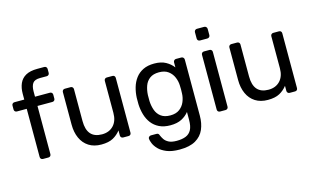

<svg xmlns="http://www.w3.org/2000/svg" viewBox="-107 -1062 2643 1605"><g transform="rotate(-15 1214.0 -260.0)"><path d="M149 0Q139 0 132.5 -6.5Q126 -13 126 -23V-440H41Q31 -440 24.5 -446.5Q18 -453 18 -463V-497Q18 -507 24.5 -513.5Q31 -520 41 -520H126V-570Q126 -621 143 -659.5Q160 -698 197.5 -719Q235 -740 298 -740H358Q368 -740 374.5 -733.5Q381 -727 381 -717V-683Q381 -673 374.5 -666.5Q368 -660 358 -660H300Q253 -660 236 -635.5Q219 -611 219 -565V-520H348Q358 -520 364.5 -513.5Q371 -507 371 -497V-463Q371 -453 364.5 -446.5Q358 -440 348 -440H219V-23Q219 -13 212.5 -6.5Q206 0 196 0Z M653 10Q589 10 544.5 -18.5Q500 -47 477 -98Q454 -149 454 -215V-497Q454 -507 460.5 -513.5Q467 -520 477 -520H527Q537 -520 543.5 -513.5Q550 -507 550 -497V-220Q550 -71 680 -71Q742 -71 779.5 -110.5Q817 -150 817 -220V-497Q817 -507 823.5 -513.5Q830 -520 840 -520H890Q900 -520 906 -513.5Q912 -507 912 -497V-23Q912 -13 906 -6.5Q900 0 890 0H843Q833 0 826.5 -6.5Q820 -13 820 -23V-67Q793 -32 754.5 -11Q716 10 653 10Z M1274 220Q1206 220 1162.5 202Q1119 184 1094.5 158.5Q1070 133 1059.5 107.5Q1049 82 1048 67Q1047 57 1054.5 50Q1062 43 1071 43H1119Q1128 43 1134 47Q1140 51 1144 64Q1150 79 1162 97.5Q1174 116 1199 129.5Q1224 143 1269 143Q1316 143 1348 130Q1380 117 1396.5 86Q1413 55 1413 0V-68Q1389 -37 1350 -16.5Q1311 4 1252 4Q1196 4 1156 -15.5Q1116 -35 1090.5 -68.5Q1065 -102 1052.5 -145Q1040 -188 1038 -235Q1037 -263 1038 -290Q1040 -337 1052.5 -380Q1065 -423 1090.5 -457Q1116 -491 1156 -510.5Q1196 -530 1252 -530Q1312 -530 1351.5 -508Q1391 -486 1416 -453V-496Q1416 -506 1422.5 -513Q1429 -520 1439 -520H1485Q1495 -520 1502 -513Q1509 -506 1509 -496V-11Q1509 56 1486.5 108Q1464 160 1412.5 190Q1361 220 1274 220ZM1272 -76Q1322 -76 1352.5 -99Q1383 -122 1397.5 -157Q1412 -192 1413 -228Q1414 -242 1414 -262.5Q1414 -283 1413 -297Q1412 -333 1397.5 -368Q1383 -403 1352.5 -426Q1322 -449 1272 -449Q1222 -449 1192 -426.5Q1162 -404 1149 -367.5Q1136 -331 1134 -289Q1133 -263 1134 -236Q1136 -194 1149 -157.5Q1162 -121 1192 -98.5Q1222 -76 1272 -76Z M1681 0Q1671 0 1664.5 -6.5Q1658 -13 1658 -23V-497Q1658 -507 1664.5 -513.5Q1671 -520 1681 -520H1729Q1739 -520 1745.5 -513.5Q1752 -507 1752 -497V-23Q1752 -13 1745.5 -6.5Q1739 0 1729 0ZM1673 -617Q1663 -617 1656.5 -623.5Q1650 -630 1650 -640V-694Q1650 -704 1656.5 -711Q1663 -718 1673 -718H1736Q1746 -718 1753 -711Q1760 -704 1760 -694V-640Q1760 -630 1753 -623.5Q1746 -617 1736 -617Z M2094 10Q2030 10 1985.5 -18.5Q1941 -47 1918 -98Q1895 -149 1895 -215V-497Q1895 -507 1901.5 -513.5Q1908 -520 1918 -520H1968Q1978 -520 1984.5 -513.5Q1991 -507 1991 -497V-220Q1991 -71 2121 -71Q2183 -71 2220.5 -110.5Q2258 -150 2258 -220V-497Q2258 -507 2264.5 -513.5Q2271 -520 2281 -520H2331Q2341 -520 2347 -513.5Q2353 -507 2353 -497V-23Q2353 -13 2347 -6.5Q2341 0 2331 0H2284Q2274 0 2267.5 -6.5Q2261 -13 2261 -23V-67Q2234 -32 2195.5 -11Q2157 10 2094 10Z"/></g></svg>

Font: DVN-Rubik
Style: Regular
Weight: 400
Designer: Hubert and Fischer
Foundry: Hubert & Fischer
Version: Version 2.102